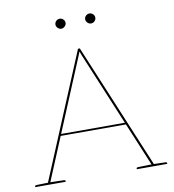

<svg xmlns="http://www.w3.org/2000/svg" viewBox="-94 -960 947 1043"><g transform="rotate(-10 380.0 -439.0)"><path d="M83 0 375 -700H385L677 0H668Q666 0 664.5 -1.5Q663 -3 662 -5L388 -663Q387 -667 384 -674Q381 -681 380 -684Q379 -681 376.5 -674Q374 -667 372 -663L98 -5Q97 -3 95.5 -1.5Q94 0 91 0ZM89 0V-11H102V0ZM194 -250 196 -260H563L565 -250ZM656 0V-11H669V0ZM16 0V-5Q16 -7 18.5 -8.5Q21 -10 23 -10L100 -12L101 0ZM99 0 100 -12 177 -10Q179 -10 181.5 -8.5Q184 -7 184 -5V0ZM576 0V-5Q576 -7 578.5 -8.5Q581 -10 583 -10L660 -12L661 0ZM659 0 660 -12 737 -10Q739 -10 741.5 -8.5Q744 -7 744 -5V0ZM333 -850Q333 -840 324.5 -831.5Q316 -823 305 -823Q294 -823 285.5 -831.5Q277 -840 277 -850Q277 -862 285.5 -870Q294 -878 305 -878Q316 -878 324.5 -870Q333 -862 333 -850ZM497 -850Q497 -840 489 -831.5Q481 -823 469 -823Q458 -823 449.5 -831.5Q441 -840 441 -850Q441 -862 449.5 -870Q458 -878 469 -878Q480 -878 488.5 -870Q497 -862 497 -850Z"/></g></svg>

Font: Aleo Thin
Style: Regular
Weight: 250
Designer: Alessio Laiso
Foundry: Alessio Laiso
Version: Version 2.001;gftools[0.9.29]